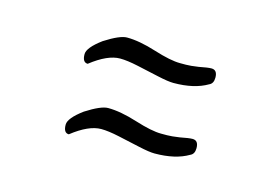

<svg xmlns="http://www.w3.org/2000/svg" viewBox="-41 -361 443 313"><g transform="rotate(15 180.0 -204.5)"><path d="M91 -235Q82 -235 82 -249Q82 -260 105 -277Q130 -293 142 -293Q163 -293 191.5 -284Q220 -275 236 -275H246Q250 -275 255 -275.5Q260 -276 267 -277Q282 -280 288 -280Q298 -280 298 -267Q298 -257 291 -254Q269 -241 234 -241Q225 -241 207 -245Q189 -249 170.5 -253Q152 -257 140 -257Q119 -257 91 -235ZM91 -116Q82 -116 82 -130Q82 -141 105 -158Q130 -174 142 -174Q163 -174 191.5 -165Q220 -156 236 -156H246Q250 -156 255 -156.5Q260 -157 267 -158Q282 -161 288 -161Q298 -161 298 -148Q298 -138 291 -135Q269 -122 234 -122Q225 -122 207 -126Q189 -130 170.5 -134Q152 -138 140 -138Q119 -138 91 -116Z"/></g></svg>

Font: Festive
Style: Regular
Weight: 400
Designer: Robert E. Leuschke
Foundry: Robert E. Leuschke
Version: Version 1.101; ttfautohint (v1.8.3)